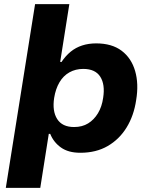

<svg xmlns="http://www.w3.org/2000/svg" viewBox="-20 -725 730 925"><path d="M8 180 149 -705H314L270 -427L276 -426Q296 -456 320.5 -476Q345 -496 376 -506Q407 -516 443 -516Q519 -516 566 -480.5Q613 -445 631 -383Q649 -321 636 -243Q625 -168 590 -111Q555 -54 499 -21.5Q443 11 367 11Q309 11 273.5 -14.5Q238 -40 222 -80H215L174 180ZM337 -113Q376 -113 404.5 -130.5Q433 -148 452 -179.5Q471 -211 477 -254Q487 -318 463 -355.5Q439 -393 381 -393Q344 -393 314.5 -376.5Q285 -360 266.5 -328.5Q248 -297 241 -254Q231 -190 255.5 -151.5Q280 -113 337 -113Z"/></svg>

Font: Nunito Sans 6pt ExtraBold
Style: Italic
Weight: 800
Italic angle: -9°
Version: Version 3.101;gftools[0.9.27]